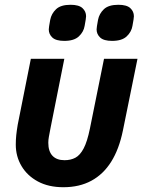

<svg xmlns="http://www.w3.org/2000/svg" viewBox="-20 -771 600 803"><path d="M249 -525 192 -239Q187 -213 184.5 -199.5Q182 -186 182 -174Q182 -138 199.5 -119.5Q217 -101 250 -101Q276 -101 295.5 -111.5Q315 -122 330 -150.5Q345 -179 356 -233L415 -525H555L494 -225Q478 -147 445 -94.5Q412 -42 362 -15Q312 12 245 12Q183 12 138.5 -12Q94 -36 70 -76.5Q46 -117 46 -166Q46 -187 48 -206Q50 -225 54 -249L109 -525ZM249 -600Q214 -600 199 -614Q184 -628 184 -648Q184 -653 185.5 -662Q187 -671 190 -688Q195 -714 214.5 -732.5Q234 -751 275 -751Q310 -751 325 -737Q340 -723 340 -703Q340 -698 338.5 -689Q337 -680 334 -663Q330 -638 310 -619Q290 -600 249 -600ZM449 -600Q414 -600 399 -614Q384 -628 384 -648Q384 -653 385.5 -662Q387 -671 390 -688Q395 -714 414.5 -732.5Q434 -751 475 -751Q510 -751 525 -737Q540 -723 540 -703Q540 -698 538.5 -689Q537 -680 534 -663Q530 -638 510 -619Q490 -600 449 -600Z"/></svg>

Font: IBM Plex Sans
Style: Italic
Weight: 400
Italic angle: -11.31°
Designer: Mike Abbink, Paul van der Laan, Pieter van Rosmalen
Foundry: Bold Monday
Version: Version 3.201